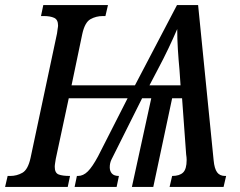

<svg xmlns="http://www.w3.org/2000/svg" viewBox="-38 -734 943 754"><path d="M-18 0 -8 -43H2Q28 -43 50 -55.5Q72 -68 82 -114L186 -603Q187 -614 188.5 -621.5Q190 -629 190 -634Q190 -657 174.5 -664Q159 -671 134 -671H123L132 -714H386L376 -671H366Q339 -671 317 -658.5Q295 -646 285 -600L243 -399H492L657 -714H740L801 -104Q804 -72 814.5 -57.5Q825 -43 846 -43H850L840 0H628L638 -43Q667 -43 681 -56.5Q695 -70 695 -106Q695 -110 694.5 -116Q694 -122 693 -128L677 -348H638L564 0H480L556 -348H520L414 -136Q407 -122 400 -108Q393 -94 393 -77Q393 -62 401.5 -52.5Q410 -43 429 -43L420 0H255L264 -43H268Q289 -43 307 -61Q325 -79 347 -120L463 -348H232L181 -110Q180 -103 178.5 -94Q177 -85 177 -79Q177 -55 192 -49Q207 -43 237 -43L228 0ZM549 -399H671L667 -458Q663 -500 660.5 -540.5Q658 -581 658 -620Q643 -585 623.5 -544Q604 -503 581 -460Z"/></svg>

Font: Noto Serif ExtraCondensed Medium
Style: Italic
Weight: 500
Width: 2
Italic angle: -12°
Designer: Monotype Design Team
Foundry: Monotype Imaging Inc.
Version: Version 2.013; ttfautohint (v1.8.4.7-5d5b)